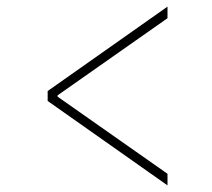

<svg xmlns="http://www.w3.org/2000/svg" viewBox="-20 -622 640 580"><path d="M486 -62 124 -317V-347L486 -602V-567L154 -334V-330L486 -97Z"/></svg>

Font: Source Code Pro ExtraLight ExtraLight
Style: Italic
Weight: 250
Italic angle: -11°
Monospace: yes
Version: Version 1.016;hotconv 1.0.116;makeotfexe 2.5.65601